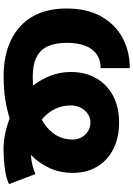

<svg xmlns="http://www.w3.org/2000/svg" viewBox="154 -932 789 1138"><g transform="rotate(90 549.0 -363.5)"><path d="M862.8 10.7Q816.9 10.7 766.8 -0.5Q716.8 -11.7 666.3 -31.7Q615.7 -51.8 568.4 -78.6Q524.9 -115.2 488.3 -163.1Q451.7 -210.9 429.4 -267.6Q407.2 -324.2 407.2 -387.2Q407.2 -474.1 444.1 -538.6Q481 -603 548.3 -638.7Q615.7 -674.3 706.1 -674.3Q796.9 -674.3 864 -640.1Q931.2 -606 968.3 -544.2Q1005.4 -482.4 1005.4 -398.4Q1005.4 -327.6 978 -265.4Q950.7 -203.1 899.7 -152.6Q848.6 -102.1 778.3 -65.4Q708 -28.8 621.3 -9.3Q534.7 10.3 436 10.3Q310.5 10.3 219.7 -33Q128.9 -76.2 79.8 -159.4Q30.8 -242.7 30.8 -363.3Q30.8 -482.9 77.1 -566.7Q123.5 -650.4 203.6 -694.1Q283.7 -737.8 384.3 -737.8V-564.9Q335.9 -564.9 302.5 -541.7Q269 -518.6 251.7 -473.4Q234.4 -428.2 234.4 -363.3Q234.4 -297.4 254.4 -252.7Q274.4 -208 318.8 -185.3Q363.3 -162.6 436 -162.6Q523.9 -162.6 592.8 -179.7Q661.6 -196.8 709.5 -227.8Q757.3 -258.8 782.5 -302.2Q807.6 -345.7 807.6 -398.4Q807.6 -428.7 793.9 -452.6Q780.3 -476.6 757.6 -490.5Q734.9 -504.4 706.1 -504.4Q678.2 -504.4 655.5 -489Q632.8 -473.6 619.1 -447.3Q605.5 -420.9 605.5 -387.2Q605.5 -337.4 626.7 -293.9Q647.9 -250.5 685.8 -218.8Q723.6 -187 772.9 -171.4Q794.4 -156.2 817.6 -153.1Q840.8 -149.9 865.7 -149.9Q897.9 -149.9 933.6 -155.5Q969.2 -161.1 1012.2 -178.2L1071.8 -22Q1040.5 -7.3 1001 -0.5Q961.4 6.3 924.3 8.5Q887.2 10.7 862.8 10.7Z"/></g></svg>

Font: Inter 18pt Black
Style: Regular
Weight: 900
Designer: Rasmus Andersson
Foundry: rsms
Version: Version 4.001;git-66647c0bb